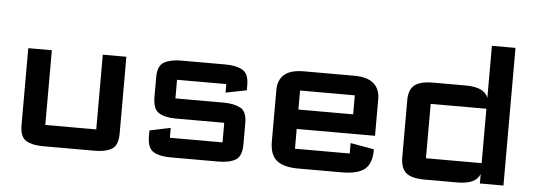

<svg xmlns="http://www.w3.org/2000/svg" viewBox="-48 -863 2813 1006"><g transform="rotate(5 1358.0 -359.5)"><path d="M83 -97V-500H207V-107Q207 -107 207 -107Q207 -107 207 -107H475Q475 -107 475 -107Q475 -107 475 -107V-500H599V-97Q599 -33.5 566.2 -14.2Q533.5 5 476 5H205Q147.5 5 115.2 -14.2Q83 -33.5 83 -97Z M753 -126 863 -149V-97Q863 -97 863 -97Q863 -97 863 -97H1140Q1140 -97 1140 -97Q1140 -97 1140 -97V-200Q1140 -200 1140 -200Q1140 -200 1140 -200H886Q828.5 -200 796.2 -219.8Q764 -239.5 764 -303V-407Q764 -468 798 -486.5Q832 -505 886 -505H1120Q1175 -505 1209 -486.5Q1243 -468 1243 -407V-380L1133 -358V-403Q1133 -403 1133 -403Q1133 -403 1133 -403H874Q874 -403 874 -403Q874 -403 874 -403V-305Q874 -305 874 -305Q874 -305 874 -305H1127Q1182 -305 1216 -287.2Q1250 -269.5 1250 -207V-97Q1250 -33.5 1217.5 -14.2Q1185 5 1127 5H875Q817.5 5 785.2 -14.2Q753 -33.5 753 -97Z M1397 -125V-395Q1397 -448.5 1430.2 -476.8Q1463.5 -505 1532 -505H1797Q1865.5 -505 1899.2 -476.2Q1933 -447.5 1933 -393V-201H1521V-97Q1521 -97 1521 -97Q1521 -97 1521 -97H1809Q1809 -97 1809 -97Q1809 -97 1809 -97V-152L1933 -130V-125Q1933 -55 1896.5 -25Q1860 5 1774 5H1546Q1470.5 5 1433.8 -24.5Q1397 -54 1397 -125ZM1521 -303H1809V-403Q1809 -403 1809 -403Q1809 -403 1809 -403H1521Q1521 -403 1521 -403Q1521 -403 1521 -403Z M2085 -102V-403Q2085 -457.5 2114.8 -481.2Q2144.5 -505 2213 -505H2382Q2432 -505 2461.8 -491.5Q2491.5 -478 2502 -450V-724H2626V0H2502V-50Q2491.5 -22 2461.8 -8.5Q2432 5 2382 5H2213Q2143.5 5 2114.2 -19.5Q2085 -44 2085 -102ZM2502 -393H2209Q2209 -393 2209 -393Q2209 -393 2209 -393V-107Q2209 -107 2209 -107Q2209 -107 2209 -107H2502Z"/></g></svg>

Font: Science Gothic
Style: Regular
Weight: 400
Designer: Thomas Phinney, Vassil Kateliev, Brandon Buerkle
Foundry: Font Detective LLC
Version: Version 1.018